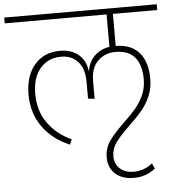

<svg xmlns="http://www.w3.org/2000/svg" viewBox="-72 -737 913 997"><g transform="rotate(-5 384.5 -238.0)"><path d="M551 -652V-485Q632 -484 673.5 -435.5Q715 -387 715 -299Q715 -249 696.5 -207.5Q678 -166 651.5 -135Q625 -104 584 -65Q536 -19 512.5 13.5Q489 46 489 85Q489 125 516 149.5Q543 174 587 174Q643 174 685 139L698 167Q650 206 586 206Q525 206 489.5 174Q454 142 454 88Q454 40 480 3Q506 -34 559 -85Q599 -123 623 -151.5Q647 -180 664 -217.5Q681 -255 681 -300Q681 -374 648 -414Q615 -454 546 -454Q493 -454 455.5 -418.5Q418 -383 418 -312V-221L384 -225V-312Q384 -382 350.5 -418Q317 -454 264 -454Q195 -454 154 -405.5Q113 -357 113 -273Q113 -184 159 -120Q205 -56 281 -22L270 5Q182 -31 130 -103Q78 -175 78 -273Q78 -370 127.5 -427.5Q177 -485 260 -485Q318 -485 356 -454Q394 -423 401 -364Q408 -415 440 -445.5Q472 -476 518 -483V-652H-13V-682H782V-652Z"/></g></svg>

Font: FiraGO UltraLight
Style: Regular
Weight: 200
Designer: bBox Type
Foundry: bBox Type GmbH
Version: Version 1.001